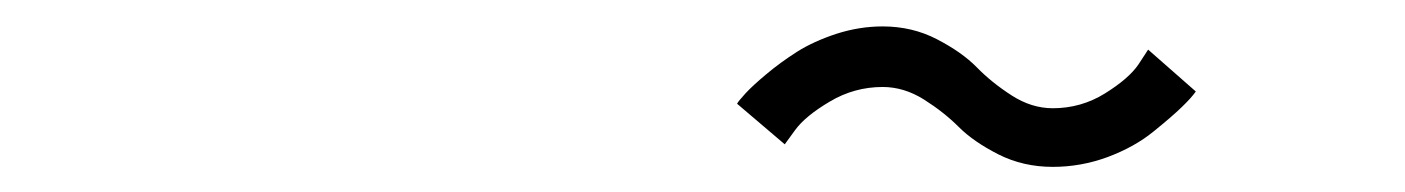

<svg xmlns="http://www.w3.org/2000/svg" viewBox="-20 -482 1090 149"><path d="M797 -352.5Q774 -352.5 754.8 -362.2Q735.5 -372 724 -383.5Q712.5 -395 697 -404.8Q681.5 -414.5 665 -414.5Q643 -414.5 624 -403.2Q605 -392 597 -381L589 -370L552 -401.5Q553 -403.5 558.5 -409.5Q564 -415.5 574.8 -424.5Q585.5 -433.5 598.5 -441.8Q611.5 -450 629.2 -455.8Q647 -461.5 665 -461.5Q688 -461.5 707.2 -451.5Q726.5 -441.5 738 -429.8Q749.5 -418 765 -408Q780.5 -398 797 -398Q819 -398 837.5 -409.5Q856 -421 863.5 -432L871 -443.5L908 -411Q904.5 -406 897 -398.8Q889.5 -391.5 875 -379.8Q860.5 -368 839.8 -360.2Q819 -352.5 797 -352.5Z"/></svg>

Font: League Mono Extended UltraLight
Style: Regular
Weight: 200
Width: 9
Designer: Tyler Finck
Foundry: The League of Moveable Type / Tyler Finck
Version: Version 2.210